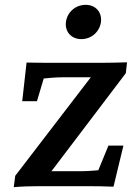

<svg xmlns="http://www.w3.org/2000/svg" viewBox="-20 -771 553 795"><path d="M317 -609C360 -609 393 -641 398 -680C403 -719 377 -751 335 -751C291 -751 258 -719 253 -680C248 -641 274 -609 317 -609ZM37 4C70 1 105 0 136 0H340C371 0 411 0 450 2L491 -168H429L387 -66C363 -64 337 -62 312 -62H193L501 -468L506 -513C473 -512 438 -511 406 -511H200C169 -511 130 -511 90 -512L72 -352H133L161 -446C183 -448 210 -451 241 -451H356L43 -43Z"/></svg>

Font: TPK Tissa Web SemiBold
Style: Italic
Weight: 600
Italic angle: -7°
Designer: Jacques Le Bailly, Suppakit Chalermlarp | Katatrad Co.,Ltd.
Foundry: Jacques Le Bailly, Cadson Demak Co.,Ltd.
Version: Version 5.000;Glyphs 3.1.2 (3151)